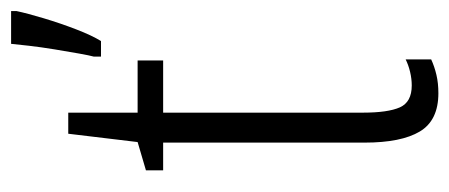

<svg xmlns="http://www.w3.org/2000/svg" viewBox="-252 -548 810 346"><g transform="rotate(-90 153.0 -375.0)"><path d="M172 -38Q184 -38 196.5 -41Q209 -44 219 -49V-3Q206 3 191 6.5Q176 10 158 10Q109 10 89 -23.5Q69 -57 69 -123V-486H19V-517L70 -532L85 -657H123V-532H217V-486H123V-126Q123 -81 132.5 -59.5Q142 -38 172 -38ZM306 -750Q302 -731 293 -701Q284 -671 273 -642.5Q262 -614 252 -598H224V-611Q226 -618 229.5 -637.5Q233 -657 237 -681.5Q241 -706 243.5 -727.5Q246 -749 247 -760H306Z"/></g></svg>

Font: Noto Sans Lao UI ExtCond Light
Style: Regular
Weight: 300
Width: 2
Designer: Monotype Design Team
Foundry: Monotype Imaging Inc.
Version: Version 2.000; ttfautohint (v1.8.4.7-5d5b)